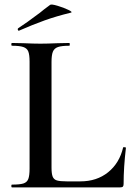

<svg xmlns="http://www.w3.org/2000/svg" viewBox="-20 -811 581 831"><path d="M203 -85Q203 -59 208 -46.5Q213 -34 226.5 -30Q240 -26 269 -26H328Q399 -26 448 -65.5Q497 -105 513 -173Q513 -174 517 -174Q525 -174 525 -171Q515 -87 515 -15Q515 -7 512 -3.5Q509 0 500 0H32Q29 0 29 -6Q29 -12 32 -12Q66 -12 81.5 -17Q97 -22 102.5 -36.5Q108 -51 108 -81V-544Q108 -574 102.5 -588Q97 -602 81 -607.5Q65 -613 32 -613Q29 -613 29 -619Q29 -625 32 -625L82 -624Q126 -622 155 -622Q184 -622 230 -624L280 -625Q282 -625 282 -619Q282 -613 280 -613Q247 -613 231 -607.5Q215 -602 209 -587.5Q203 -573 203 -543ZM62 -678Q58 -678 57 -682.5Q56 -687 59 -689Q92 -710 153 -756Q167 -768 197 -790Q202 -794 229 -786Q256 -778 276.5 -768Q297 -758 286 -756Q224 -741 172.5 -722.5Q121 -704 64 -679Z"/></svg>

Font: Cormorant Garamond SemiBold
Style: Regular
Weight: 600
Designer: Christian Thalmann (Catharsis Fonts)
Version: Version 3.000